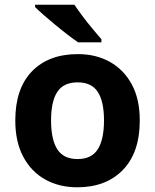

<svg xmlns="http://www.w3.org/2000/svg" viewBox="-20 -786 659 816"><path d="M574 -274Q574 -138 502.5 -64Q431 10 308 10Q232 10 172.5 -23Q113 -56 79 -119.5Q45 -183 45 -274Q45 -410 116 -483Q187 -556 311 -556Q388 -556 447 -523Q506 -490 540 -427.5Q574 -365 574 -274ZM197 -274Q197 -193 223.5 -151.5Q250 -110 310 -110Q369 -110 395.5 -151.5Q422 -193 422 -274Q422 -355 395.5 -395.5Q369 -436 310 -436Q250 -436 223.5 -395.5Q197 -355 197 -274ZM296 -766Q311 -744 331.5 -716.5Q352 -689 373.5 -663.5Q395 -638 411 -619V-606H312Q293 -619 267.5 -638.5Q242 -658 215.5 -680Q189 -702 166 -722Q143 -742 129 -756V-766Z"/></svg>

Font: Noto Sans Sora Sompeng
Style: Bold
Weight: 700
Designer: Monotype Design Team. David Williams.
Foundry: Monotype Imaging Inc.
Version: Version 2.101